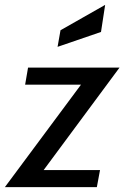

<svg xmlns="http://www.w3.org/2000/svg" viewBox="-49 -767 510 787"><path d="M283 -420H54L66 -490H441L130 -70H361L348 0H-29ZM199 -643 382 -747 365 -636 187 -575Z"/></svg>

Font: Cabin
Style: Italic
Weight: 400
Italic angle: -7°
Designer: Pablo Impallari
Foundry: Pablo Impallari. http://www.impallari.com Igino Marini. http://www.ikern.com
Version: Version 2.200